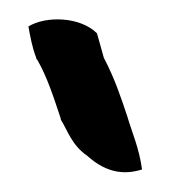

<svg xmlns="http://www.w3.org/2000/svg" viewBox="-20 -755 177 196"><path d="M9 -728C11 -717 13 -706 17 -696V-695L18 -694C28 -677 35 -655 42 -634V-633C49 -622 53 -607 69 -596C90 -577 109 -577 125 -582C122 -604 115 -619 110 -636C103 -657 97 -675 86 -696L79 -721C62 -738 27 -739 9 -728Z"/></svg>

Font: SolarCharger
Style: 750
Weight: 700
Designer: Mew Too
Foundry: Cannot Into Space Fonts/KineticPlasma Fonts
Version: Version 1.100